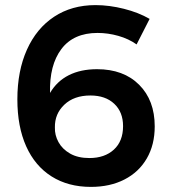

<svg xmlns="http://www.w3.org/2000/svg" viewBox="-20 -726 673 752"><path d="M362 -597Q268 -597 220.5 -534Q173 -471 176 -362Q203 -408 249.5 -431.5Q296 -455 360 -455Q464 -455 525 -394Q586 -333 586 -231Q586 -159 555 -105.5Q524 -52 467.5 -23Q411 6 336 6Q247 6 182 -35Q117 -76 82.5 -153Q48 -230 48 -337Q48 -448 85.5 -531.5Q123 -615 192 -660.5Q261 -706 354 -706Q408 -706 465.5 -691.5Q523 -677 566 -652L515 -552Q484 -574 443.5 -585.5Q403 -597 362 -597ZM195 -227Q194 -197 209 -169.5Q224 -142 254.5 -124.5Q285 -107 330 -107Q390 -107 426 -140Q462 -173 462 -232Q462 -287 427.5 -319.5Q393 -352 334 -352Q270 -352 232 -316Q194 -280 195 -227Z"/></svg>

Font: Montserrat arm2 Medium
Style: Regular
Weight: 500
Designer: Julieta Ulanovsky
Foundry: Julieta Ulanovsky
Version: Version 6.000